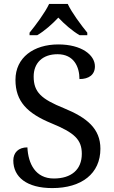

<svg xmlns="http://www.w3.org/2000/svg" viewBox="-20 -951 584 981"><path d="M131 -784V-771H170C208 -793 248 -829 278 -861C308 -829 349 -793 387 -771H426V-784C395 -822 347 -886 326 -931H231C210 -886 162 -822 131 -784ZM247 10C397 10 493 -64 493 -191C493 -294 424 -350 307 -398C191 -445 152 -480 152 -560C152 -629 197 -674 274 -674C358 -674 386 -609 386 -547C434 -547 465 -569 465 -612C465 -670 397 -724 278 -724C152 -724 59 -657 59 -543C59 -433 119 -372 243 -321C360 -273 398 -238 398 -165C398 -84 344 -39 255 -39C161 -39 124 -115 120 -198C74 -198 48 -171 48 -131C48 -47 116 10 247 10Z"/></svg>

Font: Noto Serif
Style: Regular
Weight: 400
Designer: Monotype Design Team
Foundry: Monotype Imaging Inc.
Version: Version 2.015